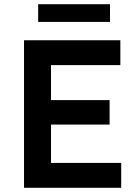

<svg xmlns="http://www.w3.org/2000/svg" viewBox="-20 -891 664 911"><path d="M94 0V-700H551V-582H222V-416H500V-300H222V-118H555V0ZM161 -787V-871H502V-787Z"/></svg>

Font: Readex Pro Medium
Style: Regular
Weight: 500
Designer: Bonnie Shaver-Troup, Thomas Jockin
Foundry: Lexend
Version: Version 1.204; ttfautohint (v1.8.4.7-5d5b)